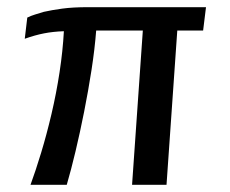

<svg xmlns="http://www.w3.org/2000/svg" viewBox="-20 -515 640 535"><path d="M65 0Q79 -38 94.5 -89Q110 -140 123.5 -197.5Q137 -255 146 -314Q155 -373 158 -428Q128 -427 102.5 -422Q77 -417 49 -407L56 -466Q66 -471 77.5 -474.5Q89 -478 102 -482Q124 -487 153.5 -491Q183 -495 225 -495H554L546 -430H474L444 0H348L378 -430H248Q244 -378 235 -320Q226 -262 214.5 -204Q203 -146 190.5 -93.5Q178 -41 166 0Z"/></svg>

Font: Alumni Sans SemiBold
Style: Italic
Weight: 600
Italic angle: -8°
Version: Version 1.016